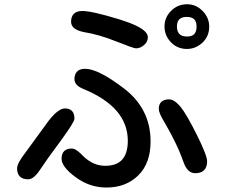

<svg xmlns="http://www.w3.org/2000/svg" viewBox="-20 -819 1040 889"><path d="M281.2 -316.9Q301.8 -316.9 313.2 -305.4Q324.7 -293.9 324.7 -269.5Q324.7 -261.7 309.8 -237.5Q294.9 -213.4 259.3 -164.6Q194.8 -78.1 166.5 -34.7Q136.7 11.2 110.8 11.2Q85 11.2 72 -1.7Q59.1 -14.6 59.1 -39.1Q59.1 -62.5 97.2 -111.8L205.6 -260.3Q233.9 -296.9 256.8 -309.6Q269.5 -316.9 281.2 -316.9ZM845.7 -649.9Q867.7 -649.9 878.9 -660.6Q890.1 -672.4 890.1 -695.6Q890.1 -718.8 879.2 -729.7Q868.2 -740.7 844.7 -740.7Q821.3 -740.7 810.3 -729.7Q799.3 -718.8 799.3 -695.8Q799.3 -672.9 810.8 -661.4Q822.3 -649.9 845.7 -649.9ZM846.2 -799.3Q888.2 -799.3 918.5 -767.8Q948.7 -736.3 948.7 -696.3Q948.7 -650.9 917.5 -621.6Q885.7 -592.3 845.7 -592.3Q801.3 -592.3 771.5 -623.3Q741.7 -654.3 741.7 -696.3Q741.7 -738.3 772.2 -768.8Q802.7 -799.3 846.2 -799.3ZM762.7 -358.9Q770 -358.9 776.9 -356.4Q795.4 -349.1 816.9 -323.2Q844.2 -289.1 891.6 -194.3Q939 -99.1 939 -72Q939 -44.9 925 -31Q911.1 -17.1 883.8 -17.1Q847.7 -17.1 830.1 -67.4Q819.8 -96.7 807.6 -125Q782.2 -182.6 739.7 -255.9Q727.1 -276.9 721.2 -291Q715.3 -305.2 715.3 -314.5Q715.3 -343.3 736.3 -353.5Q747.6 -358.9 762.7 -358.9ZM312.5 -131.3Q326.7 -131.3 344.7 -115.7Q352.1 -109.9 356.9 -104.7Q361.8 -99.6 363.3 -98.1Q410.2 -51.3 466.8 -51.3Q517.1 -51.3 543 -77.1Q571.8 -106 571.8 -167Q571.8 -321.8 368.2 -406.2Q347.7 -414.1 336.2 -425.5Q324.7 -437 324.7 -452.1Q324.7 -475.6 337.2 -488Q349.6 -500.5 374 -500.5Q435.5 -500.5 556.2 -407.7Q677.2 -314 677.2 -164.1Q677.2 -63 620.1 -6.8Q563 49.3 472.7 49.3Q395.5 49.3 331.1 2Q265.1 -45.9 265.1 -84Q265.1 -107.4 277.1 -119.4Q289.1 -131.3 312.5 -131.3ZM361.3 -768.1Q406.2 -768.1 533.7 -729Q623.5 -701.2 651.4 -673.3Q664.6 -660.2 664.6 -646.5Q664.6 -625.5 647 -610.4Q629.9 -595.2 609.4 -595.2Q598.6 -595.2 517.8 -627.4Q437 -659.7 368.2 -670.4Q335 -677.2 320.3 -691.4Q309.1 -703.1 309.1 -718.8Q309.1 -742.2 322 -755.1Q335 -768.1 361.3 -768.1Z"/></svg>

Font: YuPearl-Medium
Style: Medium
Weight: 500
Designer: Max Yao
Foundry: Max-Everyday
Version: Version 1.011; ttfautohint (v1.8.3)